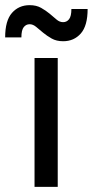

<svg xmlns="http://www.w3.org/2000/svg" viewBox="-51 -725 360 745"><path d="M83 -500H173V0H83ZM194 -565Q168 -565 149.5 -575.5Q131 -586 116.5 -598Q102 -610 89.5 -620.5Q77 -631 64 -631Q50 -631 41 -619.5Q32 -608 32 -580H-31Q-31 -645 -4.5 -675Q22 -705 64 -705Q90 -705 108.5 -694.5Q127 -684 141.5 -672Q156 -660 168 -649.5Q180 -639 194 -639Q208 -639 217 -650.5Q226 -662 226 -690H289Q289 -625 262.5 -595Q236 -565 194 -565Z"/></svg>

Font: PT Root UI Web Medium
Style: Regular
Weight: 500
Designer: Vitaly Kuzmin
Foundry: ParaType Ltd.
Version: Version 1.001W